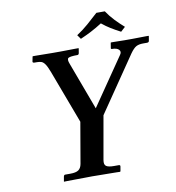

<svg xmlns="http://www.w3.org/2000/svg" viewBox="-88 -883 882 963"><g transform="rotate(-10 353.0 -402.0)"><path d="M510 -805Q528 -778 550.5 -754.5Q573 -731 596 -711L573 -690Q546 -704 524 -717.5Q502 -731 480 -749Q450 -730 424 -716.5Q398 -703 368 -690L353 -711Q385 -732 412.5 -756Q440 -780 467 -805ZM257 -72 293 -281 191 -553Q180 -582 171 -594.5Q162 -607 152.5 -610Q143 -613 130 -613H119Q108 -613 109 -620L114 -645L116 -646Q116 -646 132.5 -646Q149 -646 172 -645.5Q195 -645 214 -645Q233 -645 238 -645Q240 -645 256.5 -645Q273 -645 294 -645.5Q315 -646 331 -646Q347 -646 347 -646L349 -645L345 -621Q343 -613 337 -613Q300 -613 290.5 -607Q281 -601 291 -576L381 -334L547 -576Q558 -591 548 -602Q538 -613 512 -613Q506 -613 508 -620L512 -645L514 -646Q514 -646 525.5 -646Q537 -646 553 -645.5Q569 -645 583 -645Q597 -645 601 -645Q604 -645 620 -645Q636 -645 655.5 -645.5Q675 -646 689.5 -646Q704 -646 704 -646L706 -645L702 -621Q701 -613 691 -613H671Q649 -613 635.5 -605.5Q622 -598 605 -574L413 -293L374 -72Q370 -49 381 -41Q392 -33 420 -33H445Q454 -33 452 -24L448 -1L445 1Q445 1 428.5 0.5Q412 0 388.5 0Q365 0 341.5 -0.5Q318 -1 304 -1Q291 -1 267.5 -0.5Q244 0 219 0Q194 0 177 0.5Q160 1 160 1V-1L164 -24Q166 -33 172 -33H198Q227 -33 240 -42Q253 -51 257 -72Z"/></g></svg>

Font: Libertinus Serif Semibold Italic
Style: Regular
Weight: 600
Italic angle: -11.5°
Designer: Philipp H. Poll, Khaled Hosny
Foundry: Caleb Maclennan
Version: Version 7.051;RELEASE